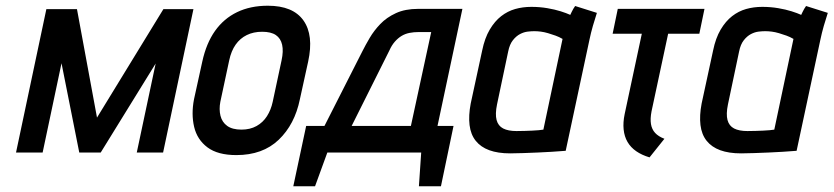

<svg xmlns="http://www.w3.org/2000/svg" viewBox="-20 -532 2913 671"><path d="M551 -500 319 -121 249 -500H142L36 1H129L195 -311L257 1H332L524 -310L458 1H550L656 -500Z M1028 -185 1057 -317Q1077 -409 1040.5 -460.5Q1004 -512 916 -512Q855 -512 808.5 -489.5Q762 -467 731.5 -424Q701 -381 687 -317L658 -185Q648 -133 658.5 -88.5Q669 -44 705 -17Q741 10 806 10Q898 10 954 -43.5Q1010 -97 1028 -185ZM964 -321 933 -176Q927 -148 913 -126Q899 -104 876.5 -91.5Q854 -79 824 -79Q792 -79 774 -92Q756 -105 750.5 -127.5Q745 -150 750 -176L781 -321Q788 -354 803.5 -376Q819 -398 842.5 -409.5Q866 -421 896 -421Q927 -421 944 -409.5Q961 -398 966 -375.5Q971 -353 964 -321Z M1509 -92 1596 -501H1441Q1396 -501 1363.5 -486Q1331 -471 1309 -448Q1287 -425 1272 -399.5Q1257 -374 1246 -352L1114 -92H1050L1005 119H1081L1124 1H1452L1444 119H1521L1565 -92ZM1209 -92 1341 -356Q1349 -374 1360 -386.5Q1371 -399 1383.5 -406.5Q1396 -414 1411 -417Q1426 -420 1444 -420H1487L1416 -92Z M2066 -487 1990 -511Q1983 -501 1978 -490.5Q1973 -480 1973 -480Q1960 -486 1939.5 -492.5Q1919 -499 1892.5 -503.5Q1866 -508 1837 -508Q1807 -508 1780.5 -500.5Q1754 -493 1731.5 -475.5Q1709 -458 1691.5 -428.5Q1674 -399 1665 -355L1625 -170Q1617 -128 1621 -95Q1625 -62 1642.5 -40Q1660 -18 1690 -7Q1720 4 1763 4Q1783 4 1808.5 3Q1834 2 1860 1Q1886 0 1908 -1.5Q1930 -3 1943.5 -4Q1957 -5 1957 -5L2040 -393Q2045 -417 2052 -441.5Q2059 -466 2066 -487ZM1717 -167 1756 -352Q1761 -377 1772.5 -391.5Q1784 -406 1797.5 -413Q1811 -420 1824 -421.5Q1837 -423 1847 -423Q1858 -423 1870 -421.5Q1882 -420 1895.5 -416Q1909 -412 1921.5 -407.5Q1934 -403 1946 -396L1879 -79Q1873 -78 1863 -77Q1853 -76 1840.5 -75.5Q1828 -75 1814 -74.5Q1800 -74 1785 -74Q1756 -74 1738.5 -83Q1721 -92 1715.5 -112.5Q1710 -133 1717 -167Z M2257 -143 2315 -414H2424L2442 -501H2139L2121 -414H2223L2163 -133Q2157 -104 2159.5 -79.5Q2162 -55 2173 -36Q2184 -17 2203.5 -3.5Q2223 10 2250 18L2302 -47Q2281 -55 2269.5 -67.5Q2258 -80 2255 -98.5Q2252 -117 2257 -143Z M2873 -487 2797 -511Q2790 -501 2785 -490.5Q2780 -480 2780 -480Q2767 -486 2746.5 -492.5Q2726 -499 2699.5 -503.5Q2673 -508 2644 -508Q2614 -508 2587.5 -500.5Q2561 -493 2538.5 -475.5Q2516 -458 2498.5 -428.5Q2481 -399 2472 -355L2432 -170Q2424 -128 2428 -95Q2432 -62 2449.5 -40Q2467 -18 2497 -7Q2527 4 2570 4Q2590 4 2615.5 3Q2641 2 2667 1Q2693 0 2715 -1.5Q2737 -3 2750.5 -4Q2764 -5 2764 -5L2847 -393Q2852 -417 2859 -441.5Q2866 -466 2873 -487ZM2524 -167 2563 -352Q2568 -377 2579.5 -391.5Q2591 -406 2604.5 -413Q2618 -420 2631 -421.5Q2644 -423 2654 -423Q2665 -423 2677 -421.5Q2689 -420 2702.5 -416Q2716 -412 2728.5 -407.5Q2741 -403 2753 -396L2686 -79Q2680 -78 2670 -77Q2660 -76 2647.5 -75.5Q2635 -75 2621 -74.5Q2607 -74 2592 -74Q2563 -74 2545.5 -83Q2528 -92 2522.5 -112.5Q2517 -133 2524 -167Z"/></svg>

Font: Advent Pro SemiBold
Style: Italic
Weight: 600
Italic angle: -12°
Version: Version 3.000